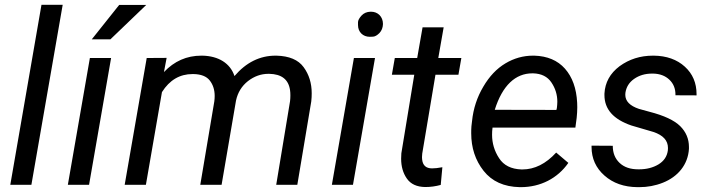

<svg xmlns="http://www.w3.org/2000/svg" viewBox="-20 -770 2965 800"><path d="M241.2 -750H152.8L22.9 0H110.8Z M362.3 -606H439.9L589.4 -749.5H476.6ZM442.9 -528.3H354.5L262.7 0H351.1Z M591.3 -528.3 499.5 0H587.9L654.8 -386.2C686.5 -436.5 729 -461.4 782.2 -461.4C783.2 -461.4 784.7 -461.4 786.1 -461.4C817.9 -460.9 840.8 -451.7 854 -434.6C867.7 -417 874.5 -395.5 874.5 -370.1C874.5 -363.3 874 -355.5 873 -347.7L814.5 0H903.3L963.4 -351.1C970.7 -384.8 987.3 -411.6 1013.2 -432.1C1039.1 -452.1 1067.4 -462.4 1098.6 -462.4C1099.6 -462.4 1100.6 -462.4 1101.6 -462.4C1153.3 -461.4 1182.1 -439 1188.5 -394.5C1189.5 -387.7 1189.9 -380.4 1189.9 -372.6C1189.9 -364.7 1189.5 -356.4 1188.5 -348.1L1130.9 0H1218.8L1276.9 -347.2C1278.3 -358.9 1278.8 -370.6 1278.8 -381.3C1278.8 -423.3 1267.6 -459.5 1245.1 -490.2C1222.7 -521 1185.1 -536.6 1132.3 -538.1C1130.9 -538.1 1129.4 -538.1 1127.9 -538.1C1062.5 -538.1 1005.4 -509.8 957 -453.1C939.5 -506.3 890.6 -536.6 823.7 -538.1C822.3 -538.1 820.3 -538.1 818.8 -538.1C757.8 -538.1 706.1 -515.1 663.1 -469.7L674.3 -528.8Z M1523.4 -721.2C1508.3 -720.7 1495.6 -715.3 1486.3 -705.1C1477.1 -694.8 1472.2 -686 1471.7 -678.2C1471.7 -670.4 1471.7 -666 1471.7 -665.5C1471.7 -636.2 1492.7 -616.7 1520.5 -616.7C1521.5 -616.7 1525.9 -616.7 1534.2 -617.2C1542.5 -617.7 1551.3 -622.6 1561 -632.3C1570.3 -642.1 1575.2 -654.8 1575.7 -669.9C1575.7 -701.2 1553.7 -721.2 1526.4 -721.2C1525.4 -721.2 1524.4 -721.2 1523.4 -721.2ZM1542.5 -528.3H1454.6L1362.8 0H1450.7Z M1740.7 -656.2 1718.3 -528.3H1625L1612.8 -458.5H1706.1L1652.3 -131.3C1651.9 -123.5 1651.4 -116.2 1651.4 -108.9C1651.4 -76.7 1659.2 -48.8 1675.3 -25.9C1691.4 -2.9 1716.8 8.8 1752 9.3C1773.9 9.3 1795.4 6.3 1816.4 0.5L1823.2 -73.2C1805.2 -69.8 1791 -68.4 1780.3 -68.4C1754.9 -68.4 1741.2 -81.1 1738.8 -106.4C1738.3 -109.4 1738.3 -112.3 1738.3 -115.2C1738.3 -120.1 1738.8 -125 1739.3 -129.9L1794.4 -458.5H1890.1L1902.3 -528.3H1806.2L1828.6 -656.2Z M2145.5 9.8C2147 9.8 2148.4 9.8 2149.9 9.8C2232.4 9.8 2303.7 -27.3 2348.1 -91.3L2297.4 -134.3C2254.4 -87.4 2207.5 -64 2156.7 -64C2155.8 -64 2154.3 -64 2152.8 -64C2109.9 -65.4 2078.6 -81.1 2059.6 -110.8C2040 -140.6 2030.3 -173.3 2030.3 -208.5C2030.3 -218.3 2030.8 -228 2032.2 -238.3H2377.4L2382.8 -278.8C2384.3 -293.5 2385.3 -308.6 2385.3 -323.2C2385.3 -329.6 2385.3 -335.9 2384.8 -342.3C2381.8 -401.9 2364.7 -449.2 2334 -483.9C2303.2 -518.6 2260.3 -536.6 2206.1 -538.1C2204.1 -538.1 2202.6 -538.1 2200.7 -538.1C2160.2 -538.1 2121.6 -527.3 2085.9 -505.9C2049.8 -484.4 2019 -452.1 1993.7 -408.7C1967.8 -365.2 1952.1 -317.4 1946.8 -265.1L1944.3 -244.1C1943.4 -233.9 1943.4 -224.1 1943.4 -214.8C1943.4 -154.3 1960.4 -102.1 1995.1 -58.1C2029.8 -14.2 2079.6 8.3 2145.5 9.8ZM2201.7 -464.4C2235.8 -463.4 2261.2 -450.7 2277.3 -426.8C2293.9 -402.3 2302.2 -375.5 2302.2 -346.2C2302.2 -337.4 2301.3 -329.1 2300.3 -319.8L2298.3 -312L2041.5 -312.5C2073.2 -414.1 2127.9 -464.4 2197.8 -464.4C2199.2 -464.4 2200.2 -464.4 2201.7 -464.4Z M2762.7 -143.1C2759.3 -118.2 2746.6 -99.1 2723.6 -85C2700.7 -71.3 2673.8 -64.5 2643.6 -64.5C2642.1 -64.5 2640.6 -64.5 2639.2 -64.5C2606.4 -64.5 2580.6 -73.2 2561.5 -91.3C2542.5 -109.4 2533.2 -132.8 2533.2 -162.6L2444.8 -163.1C2444.8 -161.1 2444.8 -159.7 2444.8 -157.7C2444.8 -109.9 2462.9 -69.8 2498.5 -38.6C2534.2 -6.8 2580.1 9.3 2636.2 9.8C2638.7 9.8 2641.6 9.8 2644 9.8C2677.7 9.8 2710.4 3.9 2742.2 -8.8C2804.7 -33.7 2846.7 -84 2850.6 -149.9C2850.6 -152.3 2850.6 -155.3 2850.6 -157.7C2850.6 -191.4 2838.4 -220.2 2814 -244.6C2789.6 -268.6 2747.1 -288.6 2686.5 -304.2L2642.1 -316.4C2604.5 -329.1 2585.4 -348.6 2585.4 -375C2585.4 -377.9 2585.4 -380.4 2585.9 -383.3C2589.4 -407.2 2601.1 -426.3 2621.6 -440.9C2643.1 -456.1 2668 -463.4 2697.3 -463.4C2698.2 -463.4 2699.2 -463.4 2700.7 -463.4C2729.5 -462.9 2752 -454.1 2769 -438C2786.1 -421.9 2794.4 -400.9 2794.4 -376C2794.4 -375 2794.4 -374 2794.4 -373L2882.3 -372.6C2882.3 -374.5 2882.3 -376 2882.3 -377.9C2882.3 -424.3 2866.2 -462.4 2833.5 -492.2C2800.8 -522 2757.3 -537.6 2704.1 -538.1C2703.1 -538.1 2701.7 -538.1 2700.7 -538.1C2647.9 -538.1 2601.6 -523.4 2561.5 -494.1C2522 -464.4 2501 -426.3 2498.5 -379.9C2498.5 -377.9 2498.5 -376 2498.5 -374C2498.5 -314.9 2535.6 -272.9 2610.8 -247.1L2702.6 -220.2C2743.2 -206.5 2763.2 -184.6 2763.2 -153.3C2763.2 -149.9 2763.2 -146.5 2762.7 -143.1Z"/></svg>

Font: Roboto
Style: Italic
Weight: 400
Italic angle: -12°
Designer: Google
Version: Version 2.137; 2017